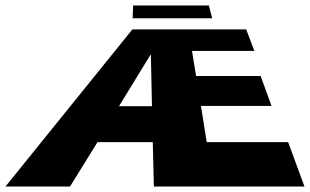

<svg xmlns="http://www.w3.org/2000/svg" viewBox="-35 -685 1138 705"><path d="M323 -163H526L530 0H1083L1023 -163H724L703 -296H962L922 -406H685L670 -498H899L869 -577H451L-15 0H222ZM523 -295H402L517 -483H519ZM454 -665 452 -618H744L732 -665Z"/></svg>

Font: Hussar Milosc
Style: Bold
Weight: 700
Foundry: Cannot Into Space Fonts
Version: Version 1.02